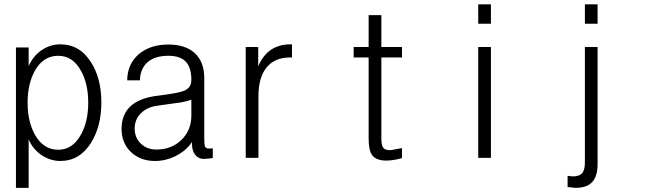

<svg xmlns="http://www.w3.org/2000/svg" viewBox="-20 -739 3040 900"><path d="M54.7 -516.6V141.6H114.3V-85.9Q132.8 -41 174.8 -11.7Q216.8 15.6 262.7 15.6Q353.5 15.6 407.2 -70.3Q455.1 -147.5 455.1 -258.8Q455.1 -371.1 407.2 -446.3Q354.5 -531.2 262.7 -531.2Q217.8 -531.2 179.7 -506.8Q137.7 -480.5 114.3 -429.7V-516.6ZM252.9 -37.1Q183.6 -37.1 144.5 -106.4Q109.4 -168 109.4 -257.8Q109.4 -347.7 144.5 -409.2Q183.6 -477.5 252.9 -477.5Q320.3 -477.5 358.4 -409.2Q393.6 -347.7 393.6 -257.8Q393.6 -168 358.4 -106.4Q320.3 -37.1 252.9 -37.1Z M877 -271.5V-198.2Q877 -126 828.1 -81.1Q782.2 -38.1 713.9 -38.1Q668.9 -38.1 640.6 -65.4Q611.3 -92.8 611.3 -136.7Q611.3 -177.7 638.7 -206.1Q667 -236.3 715.8 -243.2L770.5 -251Q809.6 -255.9 827.1 -258.8Q856.4 -263.7 877 -271.5ZM879.9 -73.2V-65.4Q879.9 -31.2 895.5 -12.7Q911.1 5.9 934.6 5.9Q944.3 5.9 951.2 4.9Q963.9 3.9 977.5 2V-43H956.1Q943.4 -43 940.4 -54.7Q937.5 -63.5 937.5 -89.8V-373Q937.5 -450.2 891.6 -491.2Q847.7 -530.3 769.5 -530.3Q683.6 -530.3 629.9 -484.4Q577.1 -438.5 576.2 -362.3H635.7Q637.7 -418.9 673.8 -449.2Q708 -477.5 769.5 -477.5Q824.2 -477.5 850.6 -450.2Q877 -422.9 877 -364.3Q877 -327.1 842.8 -313.5Q817.4 -302.7 724.6 -291Q642.6 -282.2 598.6 -247.1Q549.8 -207 549.8 -134.8Q549.8 -68.4 593.8 -26.4Q637.7 15.6 707 15.6Q755.9 15.6 801.8 -6.8Q851.6 -31.2 879.9 -73.2Z M1131.8 1H1191.4V-287.1Q1191.4 -377 1230.5 -423.8Q1268.6 -469.7 1339.8 -469.7H1348.6V-531.2H1341.8Q1290 -531.2 1252 -506.8Q1211.9 -480.5 1190.4 -427.7V-518.6H1131.8Z M1767.6 -668H1708V-518.6H1637.7V-469.7H1708V-90.8Q1708 -35.2 1723.6 -12.7Q1742.2 13.7 1791 13.7Q1807.6 13.7 1826.2 10.7Q1843.8 7.8 1864.3 2V-44.9L1854.5 -43Q1836.9 -39.1 1828.1 -38.1Q1815.4 -35.2 1806.6 -35.2Q1782.2 -35.2 1774.4 -49.8Q1767.6 -61.5 1767.6 -90.8V-469.7H1864.3V-518.6H1767.6Z M2221.7 1H2281.2V-518.6H2221.7ZM2221.7 -627.9H2281.2V-718.8H2221.7Z M2640.6 137.7 2660.2 139.6 2677.7 141.6Q2732.4 141.6 2756.8 113.3Q2781.2 86.9 2781.2 29.3V-518.6H2721.7V22.5Q2721.7 57.6 2709 72.3Q2696.3 87.9 2664.1 87.9L2640.6 85ZM2721.7 -627.9H2781.2V-718.8H2721.7Z"/></svg>

Font: DotumChe
Style: Regular
Weight: 400
Monospace: yes
Version: Version 2.21